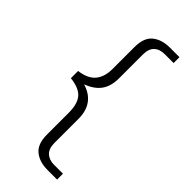

<svg xmlns="http://www.w3.org/2000/svg" viewBox="-282 -798 995 995"><g transform="rotate(45 215.0 -300.5)"><path d="M177 21V-139Q177 -205 150 -236Q123 -267 58 -274V-327Q121 -335 149 -369Q177 -403 177 -461V-622Q177 -690 213.5 -719.5Q250 -749 309 -749H379V-706H314Q277 -706 256 -686Q235 -666 235 -624V-450Q235 -392 209 -356Q183 -320 129 -300Q235 -268 235 -153V23Q235 65 256.5 85Q278 105 314 105H379V148H309Q250 148 213.5 118.5Q177 89 177 21Z"/></g></svg>

Font: Maitree Light
Style: Regular
Weight: 300
Designer: CadsonDemak Team
Foundry: CadsonDemak
Version: Version 1.001